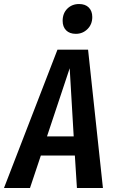

<svg xmlns="http://www.w3.org/2000/svg" viewBox="-59 -939 569 959"><path d="M319.8 -770Q288.6 -770 271.2 -787.6Q253.9 -805.2 253.9 -835Q253.9 -872.6 277.3 -895.8Q300.8 -918.9 335.9 -918.9Q367.2 -918.9 384.5 -901.4Q401.9 -883.8 401.9 -854Q401.9 -817.4 377.9 -793.7Q354 -770 319.8 -770ZM325.2 0 314.9 -162.1H145L90.8 0H-39.1L228 -690.9H380.9L455.1 0ZM175.8 -257.8H309.1L289.1 -598.1Z"/></svg>

Font: Fira Sans Compressed Medium
Style: Italic
Weight: 500
Width: 3
Italic angle: -8°
Designer: Carrois Corporate & Edenspiekermann AG
Foundry: Carrois Corporate GbR & Edenspiekermann AG
Version: Version 4.203;PS 004.203;hotconv 1.0.88;makeotf.lib2.5.64775